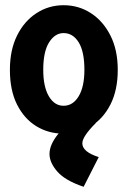

<svg xmlns="http://www.w3.org/2000/svg" viewBox="-20 -502 490 737"><path d="M224 11Q166 11 119.5 -17.5Q73 -46 45.5 -100.5Q18 -155 18 -234Q18 -310 45.5 -365.5Q73 -421 120 -451.5Q167 -482 224 -482Q282 -482 329 -451.5Q376 -421 404 -365.5Q432 -310 432 -234Q432 -156 404 -101Q376 -46 329 -17.5Q282 11 224 11ZM224 -96Q260 -96 282 -132.5Q304 -169 304 -234Q304 -304 282 -339.5Q260 -375 224 -375Q191 -375 168.5 -339.5Q146 -304 146 -234Q146 -169 167.5 -132.5Q189 -96 224 -96ZM359 101 301 215Q230 191 200 156.5Q170 122 170 89Q170 53 204 11.5Q238 -30 304 -64L348 -30Q296 22 296 48Q296 81 359 101Z"/></svg>

Font: Inconsolata SemiCondensed Black
Style: Regular
Weight: 900
Width: 4
Monospace: yes
Designer: Raph Levien, Cyreal, Brenton Simpson
Foundry: Raph Levien, Cyreal, Google
Version: Version 3.001; ttfautohint (v1.8.2.53-6de2)